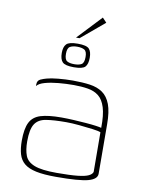

<svg xmlns="http://www.w3.org/2000/svg" viewBox="-80 -746 613 811"><g transform="rotate(10 226.5 -340.5)"><path d="M216 8Q164 8 131 1Q98 -6 80 -21Q62 -36 55 -60Q48 -84 48 -118Q48 -169 61.5 -196Q75 -223 107.5 -233Q140 -243 196 -243Q221 -243 248.5 -241.5Q276 -240 301.5 -238Q327 -236 345 -233.5Q363 -231 369 -229Q370 -284 360 -316Q350 -348 331 -363Q312 -378 284.5 -382.5Q257 -387 224 -387Q191 -387 158.5 -384Q126 -381 101 -374Q76 -367 67 -355V-362Q67 -379 80.5 -385Q94 -391 106 -394Q123 -399 154.5 -402Q186 -405 217 -405Q258 -405 290 -400.5Q322 -396 344.5 -380.5Q367 -365 379 -333.5Q391 -302 391 -247L392 -36Q392 -13 354.5 -2.5Q317 8 216 8ZM216 -9Q274 -9 306 -12.5Q338 -16 352.5 -23Q367 -30 370 -40L369 -210Q361 -214 334 -217.5Q307 -221 275.5 -224Q244 -227 220 -227Q166 -227 133 -221.5Q100 -216 85.5 -193Q71 -170 71 -119Q71 -82 80.5 -57.5Q90 -33 121 -21Q152 -9 216 -9ZM210 -461Q173 -461 161.5 -473Q150 -485 150 -512Q150 -538 161.5 -550Q173 -562 210 -562Q248 -562 259 -550Q270 -538 270 -512Q270 -485 259 -473Q248 -461 210 -461ZM210 -474Q230 -474 241 -480.5Q252 -487 252 -512Q252 -536 241 -542.5Q230 -549 210 -549Q191 -549 179.5 -542.5Q168 -536 168 -512Q168 -487 179 -480.5Q190 -474 210 -474ZM198 -586 295 -689 313 -670 213 -586Z"/></g></svg>

Font: Genos Thin
Style: Regular
Weight: 100
Designer: Robert E. Leuschke
Foundry: Robert E. Leuschke
Version: Version 1.010